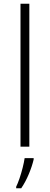

<svg xmlns="http://www.w3.org/2000/svg" viewBox="-20 -780 264 1021"><path d="M136 0H89V-760H136ZM159 68Q151 103 133.5 145Q116 187 93 221H66V213Q74 197 83.5 169.5Q93 142 100.5 112Q108 82 111 61H159Z"/></svg>

Font: Noto Sans Thaana ExtraLight
Style: Regular
Weight: 200
Designer: David Williams
Foundry: Google Inc.
Version: Version 3.001; ttfautohint (v1.8.4.7-5d5b)